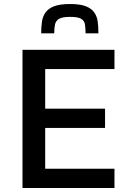

<svg xmlns="http://www.w3.org/2000/svg" viewBox="-20 -936 646 956"><path d="M92 0V-688H550V-592H205V-395H503V-299H205V-96H550V0ZM329 -916Q379 -916 407 -905Q435 -894 449 -874.5Q463 -855 466.5 -828.5Q470 -802 470 -770H406Q406 -796 403 -814.5Q400 -833 384 -842.5Q368 -852 329 -852Q291 -852 274.5 -842.5Q258 -833 254 -814.5Q250 -796 250 -770H185Q185 -802 189 -828.5Q193 -855 207 -874.5Q221 -894 250 -905Q279 -916 329 -916Z"/></svg>

Font: Saira Thin Medium
Style: Regular
Weight: 500
Version: Version 1.101